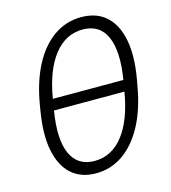

<svg xmlns="http://www.w3.org/2000/svg" viewBox="-111 -828 827 928"><g transform="rotate(-15 302.5 -364.0)"><path d="M255.9 10.3Q180.7 10.3 133.3 -32.7Q85.9 -75.7 70.1 -155.8Q54.2 -235.8 72.8 -347.7L78.1 -379.9Q96.7 -491.2 138.7 -571.3Q180.7 -651.4 242.2 -694.6Q303.7 -737.8 379.9 -737.8Q456.5 -737.8 504.2 -694.8Q551.8 -651.9 567.4 -571.5Q583 -491.2 563.5 -379.9L557.6 -347.7Q538.6 -234.9 495.6 -154.5Q452.6 -74.2 391.6 -32Q330.6 10.3 255.9 10.3ZM264.6 -49.3Q350.6 -49.3 408.7 -124Q466.8 -198.7 489.7 -336.9L499 -390.6Q522 -528.8 489.5 -603.5Q457 -678.2 371.1 -678.2Q285.6 -678.2 227.3 -603.5Q168.9 -528.8 146 -390.6L137.2 -336.9Q113.8 -197.3 146.7 -123.3Q179.7 -49.3 264.6 -49.3ZM116.7 -335.9 126 -391.6H520.5L511.2 -335.9Z"/></g></svg>

Font: Inter 17pt Light
Style: Italic
Weight: 300
Italic angle: -9.3988°
Version: Version 4.001;git-66647c0bb